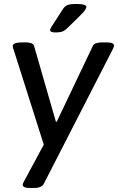

<svg xmlns="http://www.w3.org/2000/svg" viewBox="-20 -738 593 965"><path d="M133 207Q112 207 103 202.5Q94 198 94 191Q94 185 101 173L200 -11L48 -490Q46 -493 45 -498.5Q44 -504 44 -507Q44 -525 95 -525H109Q125 -525 136.5 -521Q148 -517 151 -508L261 -126H265L447 -508Q451 -517 464 -521Q477 -525 496 -525H511Q534 -525 543.5 -521Q553 -517 553 -509Q553 -502 547 -491L200 186Q189 207 148 207ZM258 -575Q232 -575 232 -587Q232 -592 236 -598.5Q240 -605 247 -616L294 -689Q303 -704 315.5 -711Q328 -718 366 -718Q414 -718 414 -703Q414 -690 382 -659L323 -601Q308 -586 296 -580.5Q284 -575 258 -575Z"/></svg>

Font: Asap Semi Expanded Semi Expanded Medium
Style: Italic
Weight: 500
Width: 6
Italic angle: -6°
Designer: Pablo Cosgaya
Foundry: Omnibus-Type
Version: Version 3.001; ttfautohint (v1.8.4.7-5d5b)